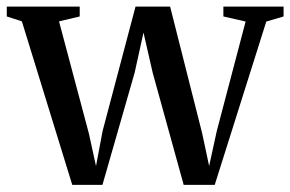

<svg xmlns="http://www.w3.org/2000/svg" viewBox="-29 -542 856 566"><path d="M-9 -493.5V-522.5H206V-493.5L145 -479L233 -148.5L254 -52.5L273.5 -156L370.5 -522.5H472.5L567 -149L587.5 -52.5L610 -155.5L695 -478.5L629.5 -493.5V-522.5H807V-493.5L756 -478.5L604 3H512.5L421 -328L394 -446L368 -328L273 3H184L35.5 -479Z"/></svg>

Font: Merriweather 96pt
Style: Regular
Weight: 400
Version: Version 2.100